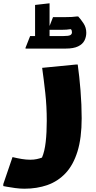

<svg xmlns="http://www.w3.org/2000/svg" viewBox="-60 -886 580 1166"><path d="M464 -687Q464 -662 453 -640Q442 -618 414.5 -604.5Q387 -591 339 -591H95V-596L123 -667H153V-856L241 -866V-728L262 -782H336Q357 -782 376 -783Q395 -784 407 -786H415Q430 -770 447 -744.5Q464 -719 464 -687ZM316 -705H241V-667H323Q356 -667 366.5 -672.5Q377 -678 377 -690Q377 -694 375.5 -700.5Q374 -707 369 -709Q346 -705 316 -705ZM16 68Q45 75 72 79.5Q99 84 124 84Q146 84 164 80Q182 76 195 71Q211 34 217.5 -23.5Q224 -81 224 -152Q224 -241 215 -322Q206 -403 196 -474L400 -494H412Q422 -424 429 -336.5Q436 -249 436 -168Q436 -48 410.5 34Q385 116 338.5 165.5Q292 215 228.5 237.5Q165 260 88 260Q62 260 32 256Q2 252 -19 248Q-40 244 -40 244V232Z"/></svg>

Font: Kufam Black
Style: Italic
Weight: 900
Italic angle: -11°
Designer: Artur Schmal
Foundry: Original Type
Version: Version 1.301; ttfautohint (v1.8.3)